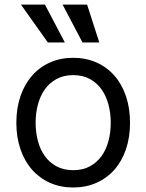

<svg xmlns="http://www.w3.org/2000/svg" viewBox="-20 -804 637 835"><path d="M298.3 11.4Q242.9 11.4 197.4 -8.9Q152 -29.1 119.5 -65.9Q87 -102.6 69.1 -154.7Q51.1 -206.7 51.1 -269.9Q51.1 -333.8 69.1 -386Q87 -438.2 119.5 -475.1Q152 -512.1 197.4 -532.3Q242.9 -552.6 298.3 -552.6Q353.7 -552.6 399.3 -532.3Q445 -512.1 477.5 -475.1Q509.9 -438.2 527.7 -386Q545.5 -333.8 545.5 -269.9Q545.5 -206.7 527.7 -154.7Q509.9 -102.6 477.5 -65.9Q445 -29.1 399.3 -8.9Q353.7 11.4 298.3 11.4ZM298.3 -63.9Q340.6 -63.9 371.3 -80.8Q402 -97.7 422.1 -125.9Q442.1 -154.1 451.9 -191.6Q461.6 -229 461.6 -269.9Q461.6 -311.1 451.9 -348.5Q442.1 -386 422.1 -414.6Q402 -443.2 371.3 -460.2Q340.6 -477.3 298.3 -477.3Q256.4 -477.3 225.5 -460.2Q194.6 -443.2 174.5 -414.6Q154.5 -386 144.7 -348.5Q134.9 -311.1 134.9 -269.9Q134.9 -229 144.7 -191.6Q154.5 -154.1 174.5 -125.9Q194.6 -97.7 225.5 -80.8Q256.4 -63.9 298.3 -63.9ZM252.1 -784.1H358.7L411.9 -619.3H338.8ZM71 -784.1H175.4L262.1 -619.3H188.2Z"/></svg>

Font: Interop
Style: Regular
Weight: 400
Designer: Rasmus Andersson, Google, Jang Haemin
Foundry: jhaemin
Version: Version 1.008